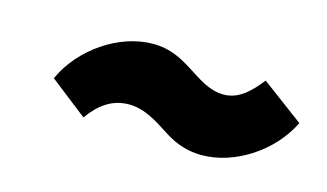

<svg xmlns="http://www.w3.org/2000/svg" viewBox="-38 -471 617 362"><g transform="rotate(15 270.0 -290.5)"><path d="M369 -201C432 -201 501 -245 531 -307L449 -368C430 -344 409 -322 379 -322C350 -322 328 -339 304 -354C283 -367 261 -380 226 -380C161 -380 91 -333 62 -269L135 -212C155 -240 179 -258 212 -258C243 -258 269 -240 288 -228C309 -214 333 -201 369 -201Z"/></g></svg>

Font: Arthouse Owned
Style: Bold Italic
Weight: 700
Italic angle: -10°
Designer: Jeremy Tribby
Foundry: Tribby Type
Version: Version 1.000;PS 001.000;hotconv 1.0.88;makeotf.lib2.5.64775